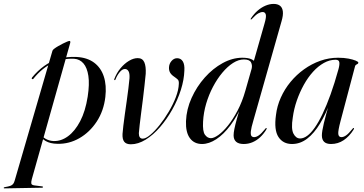

<svg xmlns="http://www.w3.org/2000/svg" viewBox="-126 -746 1906 1006"><path d="M242 -521.5 40.5 193.5Q36.5 208.5 38.2 216Q40 223.5 54.5 225.5L94 230.5Q97 230.5 98.2 231.5Q99.5 232.5 99.5 234Q99.5 235.5 98.2 236.5Q97 237.5 94 237.5L-101.5 241Q-104 241 -105.2 240.5Q-106.5 240 -106.5 238.5Q-106.5 237 -105.2 236Q-104 235 -101 234.5Q-82.5 231.5 -72.5 228Q-62.5 224.5 -57.2 217.8Q-52 211 -49 200L149 -480.5Q150.5 -485 158.8 -491.2Q167 -497.5 179.2 -504.5Q191.5 -511.5 203.8 -517.8Q216 -524 225.5 -527.8Q235 -531.5 238 -531.5Q241 -531.5 242 -529Q243 -526.5 242 -521.5ZM49.5 -334Q48 -331.5 45.8 -331.2Q43.5 -331 42 -332Q40 -333 40.2 -335.5Q40.5 -338 42 -340Q71 -375.5 105.8 -400.5Q140.5 -425.5 182.8 -437.8Q225 -450 276 -447.5Q331 -444.5 367 -417.8Q403 -391 418 -345Q433 -299 426 -238Q417.5 -165 380.8 -109Q344 -53 290 -22Q236 9 175 7.5Q137.5 7 113 -7.2Q88.5 -21.5 75 -48L82.5 -51.5Q93.5 -30 112.5 -19Q131.5 -8 154.5 -7Q194 -5.5 230.2 -32Q266.5 -58.5 294 -110.8Q321.5 -163 333.5 -240Q343.5 -305.5 337 -348.5Q330.5 -391.5 311.2 -413.8Q292 -436 263 -438Q205 -441.5 149.8 -415.8Q94.5 -390 49.5 -334Z M516 -44.5Q514.5 -16.5 525 -3.2Q535.5 10 559.5 10Q598 10 637.5 -14.5Q677 -39 712.5 -80Q748 -121 776.5 -171.8Q805 -222.5 821.8 -275.5Q838.5 -328.5 840 -376Q842 -408 831.8 -424.5Q821.5 -441 802 -441Q785.5 -441 773 -426.8Q760.5 -412.5 759.5 -393.5Q758.5 -378 765 -366Q771.5 -354 787.5 -343.5Q799 -335.5 805.5 -329.2Q812 -323 811 -307Q810 -275.5 795.5 -237.2Q781 -199 758.2 -160.8Q735.5 -122.5 710 -90.5Q684.5 -58.5 661 -39Q637.5 -19.5 622 -19.5Q611.5 -19.5 606.5 -26.8Q601.5 -34 601.5 -48Q602.5 -63.5 605.8 -91.2Q609 -119 613.5 -154Q618 -189 622.8 -226.5Q627.5 -264 631.2 -298.5Q635 -333 637.5 -359.5Q639.5 -399 630 -420.2Q620.5 -441.5 595.5 -441.5Q573.5 -441.5 549.8 -427.2Q526 -413 505.5 -388.5Q485 -364 472.5 -331Q472 -329 472.5 -327.8Q473 -326.5 475 -326Q476.5 -325.5 477.5 -327Q478.5 -328.5 479.5 -330.5Q487 -350.5 500.8 -367.5Q514.5 -384.5 528.5 -384.5Q540.5 -384.5 547.2 -373.2Q554 -362 552.5 -336Q550.5 -314.5 546.8 -283.2Q543 -252 538 -217Q533 -182 528.2 -148Q523.5 -114 520.2 -86.8Q517 -59.5 516 -44.5Z M1349 -634 1201 -112.5Q1190.5 -77.5 1188.5 -59Q1186.5 -40.5 1191.2 -34Q1196 -27.5 1205.5 -27.5Q1216.5 -27.5 1229.8 -36.5Q1243 -45.5 1263.5 -70.5Q1266 -74 1267.2 -75Q1268.5 -76 1270 -75.5Q1271.5 -75 1271.2 -72.8Q1271 -70.5 1269 -66.5Q1254.5 -43 1236.2 -26.2Q1218 -9.5 1196.5 -0.5Q1175 8.5 1151 8.5Q1124.5 8.5 1111.2 -3.2Q1098 -15 1098 -37Q1098 -50 1102 -70.2Q1106 -90.5 1115 -123Q1124 -155.5 1138.5 -204.5L1146 -203.5Q1117 -137 1081.5 -89.5Q1046 -42 1007.5 -16.8Q969 8.5 932.5 8.5Q891.5 8.5 869 -22Q846.5 -52.5 848.5 -111Q851 -173.5 877.8 -232.8Q904.5 -292 947 -339.8Q989.5 -387.5 1040.8 -415.5Q1092 -443.5 1143.5 -443.5Q1173.5 -443.5 1190.5 -436Q1207.5 -428.5 1214 -415.5Q1220.5 -402.5 1218.5 -386H1192.5Q1197 -404.5 1189 -419.5Q1181 -434.5 1152 -434.5Q1124 -434.5 1095 -416Q1066 -397.5 1039 -365.2Q1012 -333 990 -291.2Q968 -249.5 954.2 -202.8Q940.5 -156 938 -108.5Q935 -57.5 948 -39.8Q961 -22 979 -22Q995 -22 1018.8 -39Q1042.5 -56 1068.5 -88.2Q1094.5 -120.5 1118.8 -166.5Q1143 -212.5 1159.5 -270.5L1259.5 -621Q1270.5 -658 1266.5 -670.5Q1262.5 -683 1250.5 -683Q1240 -683 1227 -675.8Q1214 -668.5 1194.5 -647.5Q1193 -645.5 1191.5 -644.5Q1190 -643.5 1188 -644Q1187 -644.5 1187.2 -646.2Q1187.5 -648 1189 -650Q1205 -674 1224.5 -690.8Q1244 -707.5 1265.5 -716.5Q1287 -725.5 1307.5 -725.5Q1328.5 -725.5 1341 -716Q1353.5 -706.5 1356 -686.2Q1358.5 -666 1349 -634Z M1658.5 -112.5Q1644.5 -60 1646.5 -43.8Q1648.5 -27.5 1663 -27.5Q1674 -27.5 1687.2 -36.5Q1700.5 -45.5 1720.5 -70.5Q1723 -74 1724.5 -75Q1726 -76 1727.5 -75.5Q1729 -75 1728.8 -72.8Q1728.5 -70.5 1726.5 -66.5Q1704.5 -31.5 1674.8 -11.5Q1645 8.5 1608.5 8.5Q1584 8.5 1572.2 -3Q1560.5 -14.5 1560.5 -37Q1560.5 -46.5 1563 -62.2Q1565.5 -78 1570.8 -100.2Q1576 -122.5 1584.2 -152.2Q1592.5 -182 1603.5 -219.5L1607 -217.5Q1581.5 -149.5 1550.8 -98.5Q1520 -47.5 1483.5 -19.5Q1447 8.5 1404 8.5Q1357 8.5 1333 -28.2Q1309 -65 1320 -143.5Q1325.5 -190.5 1345.5 -235Q1365.5 -279.5 1396.5 -317Q1427.5 -354.5 1467.2 -383Q1507 -411.5 1552.2 -427.5Q1597.5 -443.5 1645.5 -443.5Q1676.5 -443.5 1700.5 -438.8Q1724.5 -434 1738 -428.2Q1751.5 -422.5 1751.5 -418Q1751.5 -413.5 1747.8 -411.2Q1744 -409 1740 -406.8Q1736 -404.5 1734.5 -399.5ZM1408 -130Q1398.5 -71.5 1411.5 -46Q1424.5 -20.5 1446.5 -20.5Q1464.5 -20.5 1483.8 -34.5Q1503 -48.5 1523.2 -77.2Q1543.5 -106 1564.2 -149.5Q1585 -193 1606 -251.2Q1627 -309.5 1647.5 -383.5Q1654 -407.5 1651.8 -420.2Q1649.5 -433 1632.5 -433Q1601 -433 1571 -416.2Q1541 -399.5 1514.2 -370Q1487.5 -340.5 1466 -301.8Q1444.5 -263 1429.2 -219.2Q1414 -175.5 1408 -130Z"/></svg>

Font: Fraunces 120pt
Style: Italic
Weight: 400
Italic angle: -16°
Version: Version 1.000;[b76b70a41]